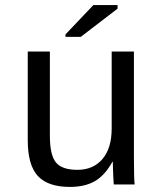

<svg xmlns="http://www.w3.org/2000/svg" viewBox="-20 -733 640 763"><path d="M178.2 -528.3V-193.4Q178.2 -117.2 202.1 -87.6Q226.1 -58.1 287.6 -58.1Q350.6 -58.1 387.2 -101.1Q423.8 -144 423.8 -222.2V-528.3H512.2V-112.8Q512.2 -20.5 515.1 0H432.1Q431.6 -2.4 431.2 -13.2Q430.7 -23.9 429.9 -37.8Q429.2 -51.8 428.2 -90.3H426.8Q396.5 -35.6 356.7 -12.9Q316.9 9.8 257.8 9.8Q170.9 9.8 130.6 -33.4Q90.3 -76.7 90.3 -176.3V-528.3ZM240.2 -586.4V-596.2L351.1 -712.9H447.3V-698.7L300.8 -586.4Z"/></svg>

Font: Courier New
Style: Regular
Weight: 400
Designer: Steve Matteson
Foundry: Ascender Corporation
Version: Version 2.00.3